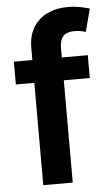

<svg xmlns="http://www.w3.org/2000/svg" viewBox="-54 -798 485 834"><g transform="rotate(-5 188.5 -380.5)"><path d="M229 0H100.5V-446H19.9V-545.5H100.5V-596.9Q100.5 -652 123.4 -688.6Q146.3 -725.1 185 -743.3Q223.7 -761.4 271 -761.4Q304.3 -761.4 330.3 -756Q356.2 -750.7 368.6 -746.4L342.7 -647Q334.9 -649.5 322.4 -652.2Q310 -654.8 294.7 -654.8Q258.9 -654.8 244 -637.6Q229 -620.4 229 -588.4V-545.5H342.3V-446H229Z"/></g></svg>

Font: Linik Sans SemiBold
Style: Regular
Weight: 600
Designer: Rasmus Andersson (font), Cristiano Sobral (main changes)
Foundry: rsms
Version: Version 3.018;June 1, 2022;FontCreator 14.0.0.2814 64-bit; t